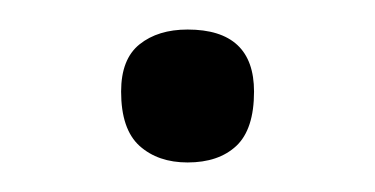

<svg xmlns="http://www.w3.org/2000/svg" viewBox="-20 -394 254 130"><path d="M107 -284Q87 -284 74.5 -295.2Q62 -306.5 62 -332Q62 -354 74.5 -364Q87 -374 107 -374Q152 -374 152 -332Q152 -306.5 140 -295.2Q128 -284 107 -284Z"/></svg>

Font: Commissioner Loud Thin
Style: Regular
Weight: 100
Designer: Kostas Bartsokas
Foundry: Kostas Bartsokas
Version: Version 1.000; ttfautohint (v1.8.3)